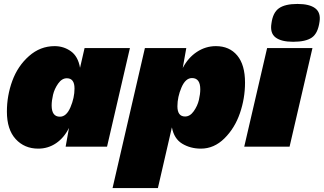

<svg xmlns="http://www.w3.org/2000/svg" viewBox="-20 -744 1642 974"><path d="M174 10Q104 10 59.5 -38.5Q15 -87 15 -178Q15 -259 42.5 -334Q70 -409 127 -459.5Q184 -510 257 -510Q303 -510 339.5 -484Q376 -458 386 -400L409 -500H639L523 0H313L330 -95Q305 -45 264.5 -17.5Q224 10 174 10ZM284 -152Q317 -152 337.5 -200Q358 -248 358 -295Q358 -347 319 -347Q294 -347 275 -320Q256 -293 249 -263Q242 -233 242 -209Q242 -152 284 -152Z M1075 -510Q1144 -510 1183.5 -462.5Q1223 -415 1223 -325Q1223 -245 1197 -169.5Q1171 -94 1118.5 -42Q1066 10 999 10Q946 10 904.5 -15Q863 -40 852 -98L781 210H551L715 -500H925L907 -399Q934 -451 978.5 -480.5Q1023 -510 1075 -510ZM919 -153Q944 -153 963 -180Q982 -207 989 -237Q996 -267 996 -291Q996 -348 954 -348Q921 -348 900.5 -300Q880 -252 880 -205Q880 -153 919 -153Z M1467 -532Q1407 -532 1378 -554Q1349 -576 1357 -625Q1364 -680 1395 -702Q1426 -724 1489 -724Q1550 -724 1579 -702Q1608 -680 1601 -634Q1593 -575 1562 -553.5Q1531 -532 1467 -532ZM1565 -500 1449 0H1219L1335 -500Z"/></svg>

Font: Elaine Sans Black
Style: Italic
Weight: 900
Italic angle: -13°
Designer: Wei Huang
Foundry: Wei Huang
Version: Version 2.001;December 24, 2019;FontCreator 12.0.0.2547 64-b